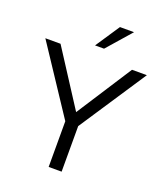

<svg xmlns="http://www.w3.org/2000/svg" viewBox="-183 -1034 971 1141"><g transform="rotate(20 303.0 -463.0)"><path d="M624 -712 344 -288V0H262V-289L-18 -712H78L304 -362L530 -712ZM331 -773H274L376 -926H465Z"/></g></svg>

Font: PRinguin Sans
Style: Regular
Weight: 400
Designer: Vernon Adams
Foundry: Vernon Adams
Version: ""